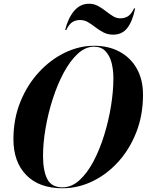

<svg xmlns="http://www.w3.org/2000/svg" viewBox="-20 -1007 792 1037"><path d="M412.8 -898.9Q388.9 -898.9 371 -887.7Q353 -876.5 337.9 -845H332Q347.2 -908.7 380.1 -947.8Q413.1 -986.8 460.9 -986.8Q487.1 -986.8 509.2 -974.9Q531.2 -962.9 550.9 -947.4Q570.6 -931.9 589.7 -919.9Q608.9 -908 629.2 -908Q653.1 -908 671.1 -919.1Q689.2 -930.2 704.1 -961.7H710Q695.1 -890.4 667.1 -855.1Q639.2 -819.8 591.1 -819.8Q562.3 -819.8 539.2 -831.8Q516.1 -843.8 496 -859.4Q475.8 -875 455.8 -887Q435.8 -898.9 412.8 -898.9ZM317.4 9.8Q191.4 9.8 121.9 -61.4Q52.5 -132.6 52.5 -254.9Q52.5 -364.7 90 -457Q127.4 -549.3 190.2 -617.2Q252.9 -685.1 330.3 -722.4Q407.7 -759.8 487.5 -759.8Q566.7 -759.8 626.2 -727.5Q685.8 -695.3 719.1 -636Q752.4 -576.7 752.4 -495.1Q752.4 -385.3 716.3 -293Q680.2 -200.7 618.5 -132.8Q556.9 -64.9 479 -27.6Q401.1 9.8 317.4 9.8ZM487.5 -754.9Q441.4 -754.9 399.9 -716.6Q358.4 -678.2 324.1 -614.3Q289.8 -550.3 264.8 -472.4Q239.7 -394.5 226.1 -314.5Q212.4 -234.4 212.4 -164.8Q212.4 -85.4 235.2 -40.3Q258.1 4.9 317.4 4.9Q366.5 4.9 408.8 -33.4Q451.2 -71.8 485 -135.7Q518.8 -199.7 542.8 -277.6Q566.9 -355.5 579.7 -435.5Q592.5 -515.6 592.5 -585.2Q592.5 -628.2 582.8 -667Q573 -705.8 550 -730.3Q527.1 -754.9 487.5 -754.9Z"/></svg>

Font: Bodoni* 36
Style: Bold Italic
Weight: 700
Italic angle: -13°
Version: Version 2.000; ttfautohint (v1.8.1)